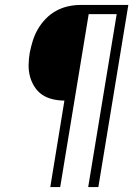

<svg xmlns="http://www.w3.org/2000/svg" viewBox="-20 -755 540 775"><path d="M183 0 240 -349Q216 -349 192.5 -354.5Q169 -360 150.5 -372.5Q132 -385 119.5 -404.5Q107 -424 101 -446.5Q95 -469 95.5 -493.5Q96 -518 100 -542Q105 -567 112.5 -591Q120 -615 133 -637.5Q146 -660 165 -679.5Q184 -699 207 -711.5Q230 -724 255 -729.5Q280 -735 304 -735H498L377 0H336L451 -698H338L223 0Z"/></svg>

Font: Iosevka Curly Extralight
Style: Italic
Weight: 200
Italic angle: -9°
Monospace: yes
Designer: Belleve Invis
Foundry: Belleve Invis
Version: Version 22.1.2; ttfautohint (v1.8.4)